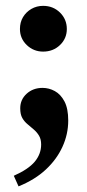

<svg xmlns="http://www.w3.org/2000/svg" viewBox="-20 -457 303 672"><path d="M44.9 195.3 28.3 158.2Q79.1 135.7 101.6 108.9Q124 82 124 48.8Q124 30.3 116.7 18.1Q109.4 5.9 98.6 -3.4Q87.9 -12.7 76.7 -22Q65.4 -31.2 58.1 -43.9Q50.8 -56.6 50.8 -78.1Q50.8 -108.4 73.2 -128.9Q95.7 -149.4 128.9 -149.4Q151.4 -149.4 171.9 -138.2Q192.4 -127 205.6 -102.1Q218.8 -77.1 218.8 -35.2Q218.8 12.7 198.7 56.6Q178.7 100.6 140.6 136.2Q102.5 171.9 44.9 195.3ZM130.9 -276.4Q97.7 -276.4 73.7 -299.3Q49.8 -322.3 49.8 -355.5Q49.8 -378.9 60.5 -397Q71.3 -415 89.8 -425.8Q108.4 -436.5 130.9 -436.5Q166 -436.5 189.9 -413.1Q213.9 -389.6 213.9 -355.5Q213.9 -322.3 189.9 -299.3Q166 -276.4 130.9 -276.4Z"/></svg>

Font: Crimson Pro ExtraLight SemiBold
Style: Regular
Weight: 600
Version: Version 1.002